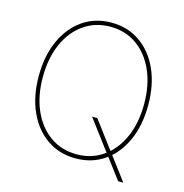

<svg xmlns="http://www.w3.org/2000/svg" viewBox="-116 -844 979 1021"><g transform="rotate(15 373.5 -334.0)"><path d="M402.3 -227.5H430.7L547.9 -71.3L552.7 -65.4L653.3 68.4H625L533.2 -53.7L528.3 -59.6ZM374 9.8Q284.2 9.8 216.1 -37.4Q147.9 -84.5 110.1 -168.7Q72.3 -252.9 72.3 -363.3Q72.3 -474.6 110.4 -558.8Q148.4 -643.1 216.3 -690.2Q284.2 -737.3 374 -737.3Q463.4 -737.3 531.2 -690.2Q599.1 -643.1 637 -558.8Q674.8 -474.6 674.8 -363.3Q674.8 -252.4 637 -168.2Q599.1 -84 531.2 -37.1Q463.4 9.8 374 9.8ZM374 -12.7Q456.5 -12.7 519.3 -56.9Q582 -101.1 617.2 -180.2Q652.3 -259.3 652.3 -363.3Q652.3 -467.8 617.2 -546.9Q582 -626 519.3 -670.4Q456.5 -714.8 374 -714.8Q291.5 -714.8 228.5 -670.9Q165.5 -627 130.1 -547.9Q94.7 -468.8 94.7 -363.3Q94.7 -259.8 129.6 -180.7Q164.6 -101.6 227.5 -57.1Q290.5 -12.7 374 -12.7Z"/></g></svg>

Font: Inter Thin
Style: Regular
Weight: 250
Designer: Rasmus Andersson
Foundry: rsms
Version: Version 4.001;git-66647c0bb